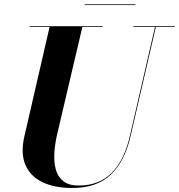

<svg xmlns="http://www.w3.org/2000/svg" viewBox="-20 -874 846 908"><path d="M380.5 -853.5H620.5V-850H380.5ZM120.5 -750H465.5V-746.5H369.5L250.5 -240Q239.5 -193 237 -149.5Q234.5 -106 244.2 -71.5Q254 -37 280 -16.8Q306 3.5 352.5 3.5Q448 3.5 507.8 -56Q567.5 -115.5 594 -230L713 -746.5H610.5V-750H806.5V-746.5H717L597.5 -230Q570.5 -112.5 504.8 -48.8Q439 15 320.5 15Q239 15 181.8 -12Q124.5 -39 100.5 -93.5Q76.5 -148 95.5 -230L214.5 -746.5H120.5Z"/></svg>

Font: Bodoni* 48pt
Style: Bold Italic
Weight: 700
Italic angle: -13°
Version: Version 2.3